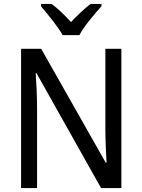

<svg xmlns="http://www.w3.org/2000/svg" viewBox="-20 -964 730 984"><path d="M301 -784H387C410 -829 465 -893 500 -932V-944H444C409 -916 379 -888 344 -851C312 -886 276 -921 244 -944H190V-932C225 -890 277 -828 301 -784ZM602 0V-714H520V-302C520 -247 524 -172 526 -130H522L191 -714H88V0H170V-413C170 -475 166 -539 163 -589H167L498 0Z"/></svg>

Font: Noto Sans Devanagari UI SemiCondensed
Style: Regular
Weight: 400
Width: 4
Designer: Jelle Bosma - Monotype Design Team
Foundry: Monotype Imaging Inc.
Version: Version 2.004